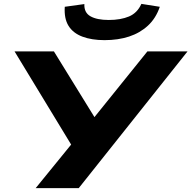

<svg xmlns="http://www.w3.org/2000/svg" viewBox="-20 -970 987 990"><path d="M164 0 361 -242 366 -193 55 -705H258L477 -350H454L740 -705H947L386 0ZM519 -763Q453 -763 405 -781Q357 -799 333.5 -836.5Q310 -874 314 -935L415 -949Q413 -905 446.5 -886Q480 -867 541 -867Q602 -867 645 -885Q688 -903 709 -950L804 -935Q784 -876 743 -838Q702 -800 645.5 -781.5Q589 -763 519 -763Z"/></svg>

Font: Nunito Sans 7pt Expanded ExtraBold
Style: Italic
Weight: 800
Width: 7
Italic angle: -9°
Designer: Vernon Adams
Foundry: Vernon Adams
Version: Version 3.101;gftools[0.9.27]